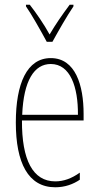

<svg xmlns="http://www.w3.org/2000/svg" viewBox="-20 -783 420 813"><path d="M178 -606H202C228 -653 262 -713 291 -756V-763H275C241 -717 216 -681 190 -637C166 -681 132 -730 106 -763H90V-756C112 -725 151 -656 178 -606ZM195 -537C94 -537 47 -429 47 -264C47 -94 99 10 214 10C255 10 290 -3 318 -22V-52C283 -27 249 -15 214 -15C119 -15 72 -106 73 -273H334V-301C334 -421 300 -537 195 -537ZM195 -512C278 -512 311 -414 310 -297H74C80 -442 125 -512 195 -512Z"/></svg>

Font: Noto Sans Arabic ExtCond Thin
Style: Regular
Weight: 100
Width: 2
Designer: Monotype Design Team, Nadine Chahine, Nizar Qandah and Khaled Hosny
Foundry: Monotype Imaging Inc.
Version: Version 2.012